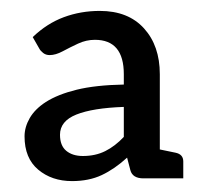

<svg xmlns="http://www.w3.org/2000/svg" viewBox="-20 -745 365 352"><path d="M112 -413Q75 -413 50 -434Q25 -455 25 -495Q25 -512 34.5 -528.5Q44 -545 64 -558Q86 -572 120.5 -580.5Q155 -589 207 -590V-609Q207 -672 154 -672Q138 -672 123 -665Q108 -658 95 -651Q82 -644 71 -644Q64 -644 59 -648Q54 -652 52 -656L40 -677Q66 -702 97 -713.5Q128 -725 163 -725Q215 -725 244 -693Q273 -661 273 -609V-471L302 -465Q316 -462 316 -449V-418H243Q223 -418 219 -433L213 -456Q190 -435 166.5 -424Q143 -413 112 -413ZM132 -459Q155 -459 173 -468Q191 -477 207 -494V-549Q150 -547 120 -535Q90 -523 90 -498Q90 -478 101.5 -468.5Q113 -459 132 -459Z"/></svg>

Font: Aleo
Style: Regular
Weight: 400
Designer: Alessio Laiso
Foundry: Alessio Laiso
Version: Version 2.001; ttfautohint (v1.8.4.7-5d5b);gftools[0.9.29]